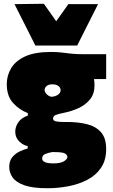

<svg xmlns="http://www.w3.org/2000/svg" viewBox="-20 -794 598 1020"><path d="M232 206Q155 206 110.8 190.8Q66.5 175.5 47.8 149.8Q29 124 29 93Q29 61 45.2 41.2Q61.5 21.5 84.2 10.8Q107 0 127 -5V-18Q102.5 -22.5 81.8 -43Q61 -63.5 61 -95Q61 -120 77 -144Q93 -168 128 -180V-193Q82.5 -210.5 49.2 -247.2Q16 -284 16 -347Q16 -392 38.8 -431Q61.5 -470 113 -494Q164.5 -518 251 -518Q283.5 -518 307.5 -515Q331.5 -512 358 -509Q384.5 -506 425 -506H544V-374H479.5Q482 -358 482 -340Q482 -296 458.8 -266.8Q435.5 -237.5 398.5 -220.2Q361.5 -203 321 -195Q290.5 -189 276.2 -183.2Q262 -177.5 262 -164Q262 -153 276 -149.5Q290 -146 319 -146H337Q394.5 -146 441.5 -134.5Q488.5 -123 516.2 -92Q544 -61 544 -2Q544 58 516.2 98.2Q488.5 138.5 442.5 162Q396.5 185.5 341.5 195.8Q286.5 206 232 206ZM251 -280Q271.5 -280 286.8 -290Q302 -300 302 -315Q302 -328 290.5 -337Q279 -346 257 -346Q238.5 -346 227.8 -337Q217 -328 217 -316Q217 -305 227 -294.5Q237 -284 251 -280ZM264 74Q302.5 74 320.2 62.5Q338 51 338 40Q338 29.5 325.8 21.8Q313.5 14 269 14H257Q238.5 17 221.2 23.8Q204 30.5 204 48Q204 74 264 74ZM168 -552Q139.5 -608.5 112 -663.2Q84.5 -718 57 -772L213 -774Q229.5 -751 245.8 -727.8Q262 -704.5 278.5 -681Q295 -704 311.2 -726.8Q327.5 -749.5 343 -772H501Q473.5 -718 446 -663.2Q418.5 -608.5 390 -552Z"/></svg>

Font: Commissioner Black
Style: Regular
Weight: 900
Designer: Kostas Bartsokas
Foundry: Kostas Bartsokas
Version: Version 1.000; ttfautohint (v1.8.3)